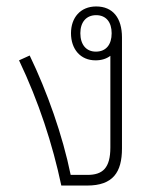

<svg xmlns="http://www.w3.org/2000/svg" viewBox="-20 -575 483 595"><path d="M358 -115V-459C358 -519 330 -555 278 -555C229 -555 200 -520 200 -472C200 -423 229 -388 276 -388C295 -388 310 -393 322 -402V-118C322 -54 298 -33 251 -33H199C174 -156 126 -291 72 -403L39 -388C100 -260 143 -128 170 0H250C330 0 358 -41 358 -115ZM277 -415C247 -415 229 -437 229 -472C229 -506 247 -528 278 -528C309 -528 326 -506 326 -472C326 -437 309 -415 277 -415Z"/></svg>

Font: Noto Sans Thai Looped SemiCondensed ExtraLight
Style: Regular
Weight: 200
Width: 4
Designer: Sasikarn Vongin, Ben Mitchell
Foundry: The Fontpad Ltd
Version: Version 1.001